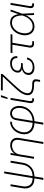

<svg xmlns="http://www.w3.org/2000/svg" viewBox="1604 -2372 972 4220"><g transform="rotate(-90 2090.0 -262.0)"><path d="M246.6 204.1 279.3 8.3Q199.7 8.3 147 -23.2Q94.2 -54.7 72 -112.5Q49.8 -170.4 63 -249.5L106.9 -515.6H149.9L106 -250.5Q89.4 -152.3 132.8 -92Q176.3 -31.7 281.7 -31.7H285.6L388.7 -656.2H431.6L328.1 -31.7Q432.1 -32.7 498.3 -93Q564.5 -153.3 580.6 -250.5L624.5 -515.6H667.5L623 -249.5Q609.9 -169.9 569.1 -112.3Q528.3 -54.7 465.3 -23.2Q402.3 8.3 322.8 8.3H321.8L289.6 204.1Z M807.1 -324.7 753.4 0H710.4L795.9 -515.6H837.9L823.2 -425.8Q855.5 -475.6 904.1 -499.8Q952.6 -523.9 1006.8 -523.9Q1061.5 -523.9 1101.3 -500.7Q1141.1 -477.5 1159.2 -434.3Q1177.2 -391.1 1167 -330.6L1078.6 204.1H1036.1L1124 -328.6Q1136.2 -400.9 1103.5 -442.4Q1070.8 -483.9 1002 -483.9Q955.6 -483.9 914.1 -464.6Q872.6 -445.3 843.8 -409.7Q814.9 -374 807.1 -324.7Z M1460.9 204.1 1493.2 8.8Q1407.7 6.8 1349.4 -27.8Q1291 -62.5 1265.6 -123.5Q1240.2 -184.6 1253.4 -265.6Q1265.6 -339.4 1304.7 -397.9Q1343.8 -456.5 1401.4 -490.7Q1459 -524.9 1527.3 -524.9L1521 -484.9Q1462.9 -484.9 1415.8 -455.1Q1368.7 -425.3 1337.4 -375.2Q1306.2 -325.2 1295.9 -263.7Q1278.3 -156.2 1334.2 -95Q1390.1 -33.7 1499.5 -31.2L1558.6 -387.7Q1570.3 -457 1610.1 -491Q1649.9 -524.9 1705.6 -524.9Q1764.2 -524.9 1804.7 -491.2Q1845.2 -457.5 1862.1 -399.9Q1878.9 -342.3 1867.2 -270.5Q1853.5 -187 1806.9 -125.5Q1760.3 -64 1690.4 -29.1Q1620.6 5.9 1536.1 8.8L1503.9 204.1ZM1542.5 -31.2Q1615.2 -34.2 1674.6 -64Q1733.9 -93.8 1773.2 -147.2Q1812.5 -200.7 1824.7 -273.9Q1835 -335 1822.8 -382.6Q1810.5 -430.2 1779.8 -457.5Q1749 -484.9 1703.1 -484.9Q1665.5 -484.9 1638.2 -463.1Q1610.8 -441.4 1602.5 -393.6Z M2021.5 0Q1968.8 0 1948.2 -23.2Q1927.7 -46.4 1936 -96.2L2005.4 -515.6H2048.3L1979 -99.1Q1973.6 -65.4 1984.6 -52Q1995.6 -38.6 2029.3 -38.6H2042.5L2035.6 0ZM2022 -582 2065.4 -727.5H2109.4L2055.2 -582Z M2400.9 132.8 2413.1 60.5Q2423.3 0 2350.1 0H2322.8Q2251.5 0 2200.2 -17.1Q2148.9 -34.2 2125 -71.8Q2101.1 -109.4 2110.8 -170.4Q2119.6 -222.7 2150.1 -272Q2180.7 -321.3 2229.7 -376Q2278.8 -430.7 2342.3 -499L2429.7 -592.3Q2451.7 -616.2 2473.9 -639.9Q2496.1 -663.6 2518.6 -687.5H2210.9L2217.8 -727.5H2576.7L2569.8 -687.5L2368.2 -471.2Q2306.6 -405.3 2261.5 -354Q2216.3 -302.7 2189 -258.5Q2161.6 -214.4 2154.3 -169.4Q2146 -119.6 2165.8 -91.1Q2185.5 -62.5 2228.5 -51Q2271.5 -39.6 2333.5 -39.6H2356.9Q2471.2 -39.6 2455.1 60.5L2442.9 132.8Z M2717.8 9.3Q2633.8 9.3 2588.6 -32.2Q2543.5 -73.7 2554.7 -142.1Q2563 -190.4 2595.2 -221.2Q2627.4 -252 2678.7 -266.1Q2590.8 -293 2605.5 -378.4Q2616.2 -443.4 2672.6 -484.1Q2729 -524.9 2810.1 -524.9Q2891.1 -524.9 2931.2 -482.2Q2971.2 -439.5 2964.4 -367.2H2922.9Q2927.2 -422.9 2897 -454.3Q2866.7 -485.8 2803.7 -485.8Q2741.2 -485.8 2698.5 -456.1Q2655.8 -426.3 2647.9 -378.4Q2640.1 -334 2672.4 -310.1Q2704.6 -286.1 2774.9 -286.1H2815.4L2814 -277.3L2809.1 -247.1H2766.1Q2698.7 -247.1 2652.8 -222.4Q2606.9 -197.8 2598.1 -144Q2589.4 -92.3 2623.3 -61Q2657.2 -29.8 2724.6 -29.8Q2793.5 -29.8 2837.4 -63.2Q2881.3 -96.7 2894 -154.3H2936.5Q2920.4 -78.1 2861.3 -34.4Q2802.2 9.3 2717.8 9.3Z M3247.6 0Q3138.7 0 3155.8 -104L3217.3 -475.6H3033.7L3040.5 -515.6H3449.7L3442.9 -475.6H3259.8L3198.7 -106.9Q3192.9 -71.3 3206.5 -54.9Q3220.2 -38.6 3256.8 -38.6H3297.9L3291.5 0Z M3617.7 9.3Q3549.3 9.3 3502.7 -25.1Q3456.1 -59.6 3436.3 -119.9Q3416.5 -180.2 3429.7 -257.3Q3442.4 -335 3481.4 -395.3Q3520.5 -455.6 3577.6 -490.2Q3634.8 -524.9 3703.1 -524.9Q3788.1 -524.9 3833.5 -473.9Q3878.9 -422.9 3888.2 -338.9L3948.2 -515.6H3989.7L3898.9 -259.3L3911.6 0H3870.1L3863.3 -178.7Q3829.1 -97.2 3766.6 -43.9Q3704.1 9.3 3617.7 9.3ZM3860.4 -256.8 3859.4 -278.3Q3855.5 -373.5 3819.1 -429.2Q3782.7 -484.9 3702.1 -484.9Q3646 -484.9 3597.9 -456.1Q3549.8 -427.2 3516.8 -376Q3483.9 -324.7 3472.7 -257.3Q3461.4 -190.4 3475.6 -139.4Q3489.7 -88.4 3526.4 -59.6Q3563 -30.8 3619.1 -30.8Q3700.7 -30.8 3761.2 -87.9Q3821.8 -145 3852.5 -234.4Z M4109.4 0Q4056.6 0 4036.1 -23.2Q4015.6 -46.4 4023.9 -96.2L4093.3 -515.6H4136.2L4066.9 -99.1Q4061.5 -65.4 4072.5 -52Q4083.5 -38.6 4117.2 -38.6H4130.4L4123.5 0Z"/></g></svg>

Font: Inter Display ExtraLight
Style: Italic
Weight: 200
Italic angle: -9.39999°
Designer: Rasmus Andersson
Foundry: rsms
Version: Version 4.000;git-a52131595